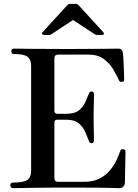

<svg xmlns="http://www.w3.org/2000/svg" viewBox="-20 -979 719 999"><path d="M47 0Q34 0 34 -16Q34 -29 47 -29Q103 -29 122.5 -43Q142 -57 142 -90V-638Q142 -668 124 -683Q106 -698 52 -698Q39 -698 39 -713Q39 -726 52 -726Q60 -726 128.5 -725Q197 -724 330 -724Q456 -724 521 -725Q586 -726 595 -726Q618 -726 619 -703Q621 -694 622 -673.5Q623 -653 624 -630Q625 -607 625.5 -589Q626 -571 626 -566Q626 -562 624 -557.5Q622 -553 615 -553Q608 -553 604.5 -554.5Q601 -556 598 -563Q586 -590 567.5 -620.5Q549 -651 518.5 -673Q488 -695 439 -695H284Q275 -695 269 -691Q263 -687 263 -674V-400Q263 -396 267 -391.5Q271 -387 276 -387H327Q369 -387 391 -405Q413 -423 423.5 -447Q434 -471 441 -488Q444 -496 446.5 -499.5Q449 -503 457 -503Q464 -503 466.5 -498Q469 -493 469 -488Q469 -480 468.5 -459.5Q468 -439 467.5 -415Q467 -391 467 -371Q467 -352 467.5 -325.5Q468 -299 468.5 -277.5Q469 -256 469 -249Q469 -234 457 -234Q446 -234 442 -247Q435 -266 424 -291.5Q413 -317 391 -336.5Q369 -356 327 -356H276Q263 -356 263 -341V-52Q263 -33 283 -33H418Q466 -33 499 -50.5Q532 -68 553.5 -94.5Q575 -121 587 -147.5Q599 -174 605 -192Q608 -201 611.5 -202Q615 -203 622 -202Q623 -202 623 -202Q631 -201 632 -197Q633 -193 633 -188Q633 -184 632.5 -163Q632 -142 631.5 -114.5Q631 -87 630.5 -63.5Q630 -40 630 -31Q630 -18 622.5 -9Q615 0 601 0Q594 0 570 -1Q546 -2 491 -2.5Q436 -3 337 -3Q215 -3 136.5 -1.5Q58 0 47 0ZM209 -797Q202 -797 199.5 -802Q197 -807 202 -812L331 -953Q337 -959 346 -959H373Q382 -959 388 -953L517 -812Q522 -807 520.5 -802Q519 -797 511 -797H485Q481 -797 478 -798.5Q475 -800 471 -802L360 -875L249 -802Q245 -800 242.5 -798.5Q240 -797 235 -797Z"/></svg>

Font: Zen Antique Soft
Style: Regular
Weight: 400
Designer: Yoshimichi Ohira
Foundry: Positype
Version: Version 1.001